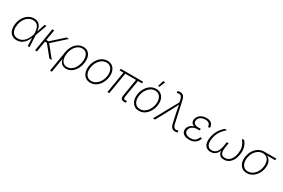

<svg xmlns="http://www.w3.org/2000/svg" viewBox="133 -2212 5710 3873"><g transform="rotate(30 2988.0 -275.5)"><path d="M241.7 11.2Q171.4 11.2 124.8 -24.4Q78.1 -60.1 59.6 -123.3Q41 -186.5 54.7 -269Q68.4 -351.1 108.4 -413.8Q148.4 -476.6 206.3 -512.2Q264.2 -547.9 332.5 -547.9Q380.4 -547.9 414.8 -531.7Q449.2 -515.6 471.2 -486.3Q493.2 -457 503.7 -418Q514.2 -378.9 513.7 -333.5H528.3L524.9 -272.5L538.1 0H496.1L487.3 -291Q486.3 -337.9 477.8 -377.4Q469.2 -417 451.4 -446Q433.6 -475.1 404.3 -491.2Q375 -507.3 332 -507.3Q275.9 -507.3 227.1 -477.1Q178.2 -446.8 144.5 -393.1Q110.8 -339.4 99.1 -268.6Q87.4 -197.3 100.8 -143.6Q114.3 -89.8 150.6 -60.1Q187 -30.3 243.7 -30.3Q283.2 -30.3 318.4 -44.4Q353.5 -58.6 383.8 -86.4Q414.1 -114.3 438.5 -154.5Q462.9 -194.8 479.5 -246.6L577.6 -541H620.6L524.4 -269L508.3 -208H495.1Q478 -156.2 452.4 -115.5Q426.8 -74.7 394.3 -46.4Q361.8 -18.1 323.5 -3.4Q285.2 11.2 241.7 11.2Z M800.8 -541 711.4 0H667.5L756.8 -541ZM1145.5 -541 824.2 -252H731.9L738.8 -292.5H812L1087.9 -541ZM1000.5 0 792.5 -256.8 828.1 -283.2 1056.6 0Z M1133.3 204.1 1211.9 -269.5Q1225.1 -351.6 1263.2 -414.3Q1301.3 -477.1 1357.4 -512.7Q1413.6 -548.3 1480.5 -548.3Q1546.9 -548.3 1590.8 -512.9Q1634.8 -477.5 1652.1 -415Q1669.4 -352.5 1656.2 -271Q1642.6 -188.5 1604.7 -124.8Q1566.9 -61 1512 -24.9Q1457 11.2 1391.1 11.2Q1345.2 11.2 1312.7 -6.3Q1280.3 -23.9 1261 -53.5Q1241.7 -83 1234.4 -119.1H1230.5L1177.2 204.1ZM1390.6 -29.8Q1446.3 -29.8 1491.9 -61Q1537.6 -92.3 1568.8 -146.7Q1600.1 -201.2 1611.3 -269.5Q1623 -338.4 1611.1 -392.1Q1599.1 -445.8 1565.2 -476.8Q1531.2 -507.8 1476.1 -507.8Q1420.9 -507.8 1375 -477.1Q1329.1 -446.3 1297.9 -392.6Q1266.6 -338.9 1254.9 -270Q1243.7 -200.2 1255.6 -146Q1267.6 -91.8 1301.8 -60.8Q1335.9 -29.8 1390.6 -29.8Z M1955.6 11.2Q1896 11.2 1852.3 -16.6Q1808.6 -44.4 1784.7 -94.2Q1760.7 -144 1760.7 -209.5Q1760.7 -272.5 1781 -332.8Q1801.3 -393.1 1838.9 -441.9Q1876.5 -490.7 1928.2 -519.8Q1980 -548.8 2042.5 -548.8Q2102.1 -548.8 2145.5 -520.8Q2189 -492.7 2212.9 -443.1Q2236.8 -393.6 2236.8 -328.1Q2236.8 -265.1 2216.3 -204.6Q2195.8 -144 2158.4 -95.2Q2121.1 -46.4 2069.3 -17.6Q2017.6 11.2 1955.6 11.2ZM1956.5 -29.8Q2009.8 -29.8 2053.2 -55.9Q2096.7 -82 2127.9 -125.5Q2159.2 -168.9 2176 -221.4Q2192.9 -273.9 2192.9 -327.1Q2192.9 -379.9 2175 -420.7Q2157.2 -461.4 2123.5 -484.6Q2089.8 -507.8 2041.5 -507.8Q1989.7 -507.8 1946.5 -482.4Q1903.3 -457 1871.6 -414.1Q1839.8 -371.1 1822.3 -318.1Q1804.7 -265.1 1804.7 -210Q1804.7 -130.9 1844.5 -80.3Q1884.3 -29.8 1956.5 -29.8Z M2758.8 1.5Q2705.1 7.8 2679.4 -16.6Q2653.8 -41 2663.1 -97.2L2733.4 -524.4H2777.8L2708 -103.5Q2700.7 -61.5 2716.8 -47.9Q2732.9 -34.2 2768.1 -39.1Q2774.9 -40 2776.9 -40Q2778.8 -40 2782.7 -41L2784.7 -2Q2779.8 -1 2772.9 0Q2766.1 1 2758.8 1.5ZM2352.1 0 2439 -524.4H2482.9L2396 0ZM2344.7 -501 2351.6 -541H2873.5L2867.2 -501Z M3088.9 11.2Q3029.3 11.2 2985.6 -16.6Q2941.9 -44.4 2918 -94.2Q2894 -144 2894 -209.5Q2894 -272.5 2914.3 -332.8Q2934.6 -393.1 2972.2 -441.9Q3009.8 -490.7 3061.5 -519.8Q3113.3 -548.8 3175.8 -548.8Q3235.4 -548.8 3278.8 -520.8Q3322.3 -492.7 3346.2 -443.1Q3370.1 -393.6 3370.1 -328.1Q3370.1 -265.1 3349.6 -204.6Q3329.1 -144 3291.7 -95.2Q3254.4 -46.4 3202.6 -17.6Q3150.9 11.2 3088.9 11.2ZM3089.8 -29.8Q3143.1 -29.8 3186.5 -55.9Q3230 -82 3261.2 -125.5Q3292.5 -168.9 3309.3 -221.4Q3326.2 -273.9 3326.2 -327.1Q3326.2 -379.9 3308.3 -420.7Q3290.5 -461.4 3256.8 -484.6Q3223.1 -507.8 3174.8 -507.8Q3123 -507.8 3079.8 -482.4Q3036.6 -457 3004.9 -414.1Q2973.1 -371.1 2955.6 -318.1Q2938 -265.1 2938 -210Q2938 -130.9 2977.8 -80.3Q3017.6 -29.8 3089.8 -29.8ZM3174.8 -616.7 3216.3 -754.9H3263.2L3207 -616.7Z M3412.6 0 3714.4 -546.4 3701.2 -608.9Q3693.4 -646.5 3678 -666.7Q3662.6 -687 3639.4 -691.9Q3616.2 -696.8 3584 -688L3570.3 -686L3565.9 -724.6Q3580.1 -729.5 3594.2 -732.4Q3608.4 -735.4 3624.5 -735.4Q3655.3 -735.4 3678.7 -723.4Q3702.1 -711.4 3718 -687Q3733.9 -662.6 3742.2 -624.5L3853 -119.1Q3861.8 -81.1 3876.7 -60.8Q3891.6 -40.5 3914.6 -35.6Q3937.5 -30.8 3969.2 -39.6L3982.4 -41.5L3986.8 -2.9Q3973.1 2 3958.3 4.9Q3943.4 7.8 3927.2 7.8Q3896.5 7.8 3873.8 -4.4Q3851.1 -16.6 3835.7 -41Q3820.3 -65.4 3812.5 -103L3756.8 -357.4Q3747.6 -399.9 3740.7 -441.4Q3733.9 -482.9 3726.1 -523.9H3740.2Q3719.7 -482.9 3699.2 -441.4Q3678.7 -399.9 3656.2 -357.4L3461.4 0Z M4258.3 9.8Q4197.3 9.8 4155.3 -9.8Q4113.3 -29.3 4094 -63.5Q4074.7 -97.7 4082 -142.1Q4087.4 -174.3 4104.5 -200.9Q4121.6 -227.5 4150.1 -247.1Q4178.7 -266.6 4217.5 -277.3Q4256.3 -288.1 4305.2 -288.1H4354L4349.6 -259.3H4293.9Q4252 -259.3 4216.3 -244.9Q4180.7 -230.5 4157.7 -204.6Q4134.8 -178.7 4128.4 -143.6Q4120.1 -93.3 4157.5 -62.3Q4194.8 -31.2 4266.1 -31.2Q4314.5 -31.2 4346.2 -45.4Q4377.9 -59.6 4398.2 -86.2Q4418.5 -112.8 4432.1 -149.9L4474.1 -142.1Q4458 -96.2 4429.9 -62Q4401.9 -27.8 4359.6 -9Q4317.4 9.8 4258.3 9.8ZM4301.3 -265.1Q4252.4 -265.1 4219 -274.7Q4185.5 -284.2 4166 -301.5Q4146.5 -318.8 4139.6 -343.3Q4132.8 -367.7 4137.7 -397.5Q4146 -443.4 4174.8 -477.3Q4203.6 -511.2 4248.5 -529.5Q4293.5 -547.9 4350.1 -547.9Q4401.9 -547.9 4435.3 -532Q4468.8 -516.1 4486.1 -485.8Q4503.4 -455.6 4506.8 -412.1L4462.4 -402.8Q4459 -455.1 4430.7 -481.4Q4402.3 -507.8 4343.8 -507.8Q4277.8 -507.8 4234.4 -477.8Q4190.9 -447.8 4182.6 -397.5Q4174.8 -350.6 4204.8 -324.5Q4234.9 -298.3 4300.3 -298.3H4356L4350.6 -265.1Z M4753.4 6.3Q4692.4 6.3 4654.3 -24.2Q4616.2 -54.7 4602.8 -111.1Q4589.4 -167.5 4602.1 -243.7Q4614.7 -318.4 4642.8 -375.2Q4670.9 -432.1 4706.1 -473.1Q4741.2 -514.2 4774.4 -541H4827.6Q4793 -511.7 4755.6 -471.4Q4718.3 -431.2 4688.7 -375.5Q4659.2 -319.8 4646.5 -243.7Q4630.9 -147.9 4658 -91.1Q4685.1 -34.2 4758.3 -34.2Q4826.7 -34.2 4868.7 -83.3Q4910.6 -132.3 4925.3 -218.8L4943.4 -328.6H4986.3L4968.3 -218.8Q4954.1 -132.3 4976.6 -83.3Q4999 -34.2 5067.9 -34.2Q5142.1 -34.2 5190.4 -91.3Q5238.8 -148.4 5254.9 -243.7Q5267.6 -319.3 5256.3 -375Q5245.1 -430.7 5221.2 -471.2Q5197.3 -511.7 5171.9 -541H5224.6Q5249.5 -514.2 5271 -472.9Q5292.5 -431.6 5302 -374.8Q5311.5 -317.9 5298.8 -243.7Q5286.6 -167.5 5254.4 -111.1Q5222.2 -54.7 5174.1 -24.2Q5126 6.3 5064.5 6.3Q5011.2 6.3 4981.4 -15.6Q4951.7 -37.6 4940.2 -73Q4928.7 -108.4 4930.2 -148.9H4938.5Q4926.8 -107.9 4903.3 -72.5Q4879.9 -37.1 4842.8 -15.4Q4805.7 6.3 4753.4 6.3Z M5600.1 11.2Q5532.2 11.2 5485.4 -24.4Q5438.5 -60.1 5418.9 -122.6Q5399.4 -185.1 5412.6 -265.6Q5425.8 -346.7 5466.3 -408.7Q5506.8 -470.7 5565.2 -505.9Q5623.5 -541 5691.4 -541H5975.6L5968.8 -501H5745.6L5687.5 -500Q5630.9 -500 5582.5 -469.2Q5534.2 -438.5 5501.2 -385.7Q5468.3 -333 5457 -266.1Q5445.8 -198.7 5459.7 -145.3Q5473.6 -91.8 5510.5 -60.8Q5547.4 -29.8 5604 -29.8Q5661.1 -29.8 5709.2 -60.5Q5757.3 -91.3 5790.3 -145Q5823.2 -198.7 5834.5 -266.1Q5845.7 -333 5831.5 -386Q5817.4 -439 5780.5 -469.5Q5743.7 -500 5687.5 -500L5688 -521Q5738.3 -521 5778.1 -502.9Q5817.9 -484.9 5843.5 -450.9Q5869.1 -417 5878.7 -369.1Q5888.2 -321.3 5878.4 -261.7Q5865.2 -183.1 5825 -121.3Q5784.7 -59.6 5726.3 -24.2Q5668 11.2 5600.1 11.2Z"/></g></svg>

Font: Inter 17pt ExtraLight
Style: Italic
Weight: 250
Italic angle: -9.3988°
Version: Version 4.001;git-66647c0bb